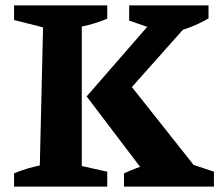

<svg xmlns="http://www.w3.org/2000/svg" viewBox="-20 -689 823 709"><path d="M32 0V-49Q56 -59 79.5 -66Q103 -73 127 -78L139 -588L32 -615V-669H376V-620Q355 -611 331 -603.5Q307 -596 282 -591V-76L376 -55V0ZM438 0V-49Q484 -70 531 -84Q578 -98 626 -103L770 -55V0ZM595 -565 457 -613V-669H750V-621Q712 -599 673 -585Q634 -571 595 -565ZM422 -317 427 -418 714 -56V-10H545L300 -333L583 -658H690V-618Z"/></svg>

Font: Piazzolla Thin ExtraBold
Style: Regular
Weight: 800
Version: Version 2.005